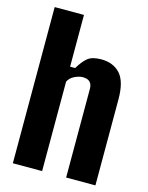

<svg xmlns="http://www.w3.org/2000/svg" viewBox="-120 -875 733 950"><g transform="rotate(15 247.0 -400.0)"><path d="M40 0V-800H190V-535H216Q237 -571 260 -590.5Q283 -610 330 -610Q392 -610 427.5 -571Q463 -532 463 -441V0H313V-454Q313 -501 265 -501Q245 -501 222 -489.5Q199 -478 190 -458V0Z"/></g></svg>

Font: Big Shoulders Display Black
Style: Regular
Weight: 900
Designer: Patric King
Foundry: XO Type Co
Version: Version 1.000; ttfautohint (v1.8.2)